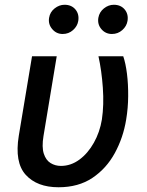

<svg xmlns="http://www.w3.org/2000/svg" viewBox="-20 -784 625 814"><path d="M115.8 -545.5H220.5L164.4 -207.4Q156.6 -160.2 165.7 -132.5Q174.7 -104.8 194.4 -92.7Q214.1 -80.6 238.3 -80.6Q280.5 -80.6 316.8 -107.4Q353 -134.2 378 -179Q403.1 -223.7 411.9 -277Q421.2 -339.5 416 -412.1Q410.9 -484.7 397.4 -545.5H502.5Q512.8 -515.6 518.3 -471.4Q523.8 -427.2 523.4 -376.6Q523.1 -326 514.9 -277Q502.5 -200.6 466.8 -135.1Q431.1 -69.6 371.8 -29.8Q312.5 9.9 228 9.9Q137.1 9.9 89.1 -42.8Q41.2 -95.5 59.7 -208.8ZM454.5 -639.9Q427.6 -639.9 410 -660.3Q392.4 -680.8 397 -708.8Q401.3 -733 420.6 -748.4Q440 -763.8 462.4 -763.8Q491.8 -763.8 508.5 -744Q525.2 -724.1 520.6 -695.3Q517 -672.9 498.4 -656.4Q479.8 -639.9 454.5 -639.9ZM245.7 -639.9Q218.8 -639.9 201.2 -660.9Q183.6 -681.8 188.2 -708.8Q192.1 -733 211.6 -748.4Q231.2 -763.8 253.6 -763.8Q283 -763.8 299.7 -744Q316.4 -724.1 311.8 -695.3Q308.2 -672.9 289.6 -656.4Q271 -639.9 245.7 -639.9Z"/></svg>

Font: Inter UI Medium
Style: Italic
Weight: 500
Italic angle: 9.39999°
Designer: Rasmus Andersson
Foundry: rsms
Version: 3.2;8d6f07862